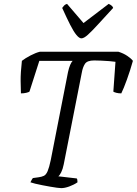

<svg xmlns="http://www.w3.org/2000/svg" viewBox="-20 -971 706 991"><path d="M296 0Q289 0 274 -2Q259 -4 239 -7.5Q219 -11 198.5 -15Q178 -19 161.5 -23Q145 -27 137 -30Q140 -36 143.5 -42.5Q147 -49 150 -52L179 -56Q195 -58 206.5 -63.5Q218 -69 226 -88Q234 -107 242 -145L331 -599Q336 -622 342.5 -636.5Q349 -651 355 -657H183L132 -498Q128 -495 115.5 -492Q103 -489 88 -489Q87 -511 86.5 -553Q86 -595 93 -657Q111 -671 138 -685Q165 -699 186 -704H591Q617 -696 637 -682.5Q657 -669 666 -657Q652 -607 635 -560Q618 -513 606 -489Q592 -489 580.5 -492Q569 -495 565 -498L576 -652Q564 -654 544 -655.5Q524 -657 503 -658Q482 -659 466 -659Q430 -659 418.5 -641.5Q407 -624 402 -595L309 -123Q304 -98 296 -82Q288 -66 281 -61L376 -50Q378 -48 379 -43Q380 -38 380 -30Q361 -17 337.5 -8.5Q314 0 296 0ZM400 -773Q389 -773 374.5 -790.5Q360 -808 342 -843.5Q324 -879 301 -930Q306 -937 311 -942.5Q316 -948 326 -951L411 -852L541 -951Q550 -947 556.5 -941.5Q563 -936 564 -930Q518 -880 486 -845Q454 -810 433.5 -791.5Q413 -773 400 -773Z"/></svg>

Font: Texturina 12pt ExtraLight
Style: Italic
Weight: 250
Italic angle: -11°
Designer: Guillermo Torres Carreño
Foundry: Omnibus-Type
Version: Version 1.002